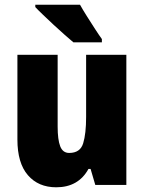

<svg xmlns="http://www.w3.org/2000/svg" viewBox="-20 -786 611 816"><path d="M517 -553V0H385L365 -68H356Q313 10 219 10Q143 10 98.5 -41.5Q54 -93 54 -193V-553H225V-248Q225 -192 236 -164Q247 -136 274 -136Q321 -136 333.5 -177Q346 -218 346 -289V-553ZM320 -766Q331 -746 349 -717.5Q367 -689 384.5 -662Q402 -635 413 -620V-606H292Q278 -618 255.5 -637.5Q233 -657 208.5 -680Q184 -703 163 -723Q142 -743 130 -756V-766Z"/></svg>

Font: Noto Sans Lao Condensed Black
Style: Regular
Weight: 900
Width: 3
Designer: Monotype Design Team
Foundry: Monotype Imaging Inc.
Version: Version 2.003; ttfautohint (v1.8.4.7-5d5b)